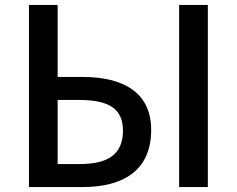

<svg xmlns="http://www.w3.org/2000/svg" viewBox="-20 -756 957 776"><path d="M97 0H314C478 0 591 -67 591 -231C591 -383 477 -445 314 -445H213V-736H97ZM704 0H820V-736H704ZM213 -93V-352H300C421 -352 477 -316 477 -228C477 -132 416 -93 303 -93Z"/></svg>

Font: Spoqa Han Sans Neo Medium
Style: Regular
Weight: 500
Designer: [Spoqa Han Sans Neo] Dong-huui Kim  Younghwa Kang  Yujin Lee  [Noto Sans] Ryoko NISHIZUKA  (kana & ideographs); Paul D. 
Foundry: Spoqa (http://www.spoqa-han-sans.com)
Version: Version 1.000